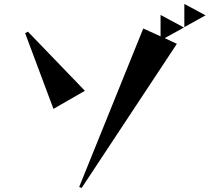

<svg xmlns="http://www.w3.org/2000/svg" viewBox="-20 -873 1066 977"><path d="M383 78 709 -728 797 -688V-797L916 -733L818 -679L880 -650L395 84ZM122 -712 412 -411 252 -319 108 -704ZM918 -853 1026 -795 918 -735Z"/></svg>

Font: Tiejili SC
Style: Regular
Weight: 400
Designer: Buernia
Foundry: Ershou Xiaoxi Press
Version: Version 1.100